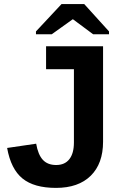

<svg xmlns="http://www.w3.org/2000/svg" viewBox="-20 -916 596 946"><path d="M255.9 9.8Q147.9 9.8 90.8 -36.6Q33.7 -83 15.1 -187L158.2 -208Q167.5 -153.8 191.2 -128.4Q214.8 -103 256.8 -103Q299.3 -103 321.8 -131.8Q344.2 -160.6 344.2 -213.9V-575.2H207V-688H487.8V-217.8Q487.8 -109.9 427 -50Q366.2 9.8 255.9 9.8ZM395 -896 517.1 -761.2V-747.1H439L339.8 -820.8H337.9L234.9 -747.1H157.2V-761.2L283.2 -896Z"/></svg>

Font: Libra Sans Modern
Style: Bold
Weight: 700
Foundry: Stefan Peev, Context Ltd
Version: Version 1.000